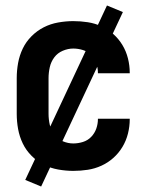

<svg xmlns="http://www.w3.org/2000/svg" viewBox="-20 -615 540 700"><path d="M247 8Q274 8 300 4Q326 0 350 -11Q374 -22 393.5 -39.5Q413 -57 426.5 -79.5Q440 -102 446.5 -128Q453 -154 453 -180Q453 -181 453 -181.5Q453 -182 453 -182H337Q337 -182 337 -181.5Q337 -181 337 -181Q337 -163 331 -146Q325 -129 312.5 -116Q300 -103 282.5 -97.5Q265 -92 247 -92Q228 -92 209 -100Q190 -108 178 -124Q166 -140 161.5 -160Q157 -180 157 -200V-330Q157 -350 161.5 -370Q166 -390 178 -406Q190 -422 209 -430Q228 -438 247 -438Q265 -438 282.5 -432.5Q300 -427 312.5 -414.5Q325 -402 331 -384.5Q337 -367 337 -349Q337 -349 337 -348.5Q337 -348 337 -348H453Q453 -349 453 -349.5Q453 -350 453 -350Q453 -376 446.5 -402Q440 -428 426.5 -450.5Q413 -473 393.5 -490.5Q374 -508 350 -519Q326 -530 300 -534Q274 -538 247 -538Q220 -538 192 -533Q164 -528 139.5 -515.5Q115 -503 95 -483Q75 -463 63 -438Q51 -413 46 -385.5Q41 -358 41 -330V-200Q41 -172 46 -144.5Q51 -117 63 -92Q75 -67 95 -47Q115 -27 139.5 -14.5Q164 -2 192 3Q220 8 247 8ZM130 65 428 -571 370 -595 72 41Z"/></svg>

Font: Iosevka SS09
Style: Bold
Weight: 700
Monospace: yes
Designer: Belleve Invis
Foundry: Belleve Invis
Version: Version 5.2.1; ttfautohint (v1.8.3)